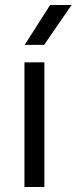

<svg xmlns="http://www.w3.org/2000/svg" viewBox="-20 -750 307 770"><path d="M78 -500H158V0H78ZM79 -570 181 -730H267L157 -570Z"/></svg>

Font: TASA Orbiter VF Text
Style: Regular
Weight: 400
Designer: Weizhong Zhang
Foundry: 本地遙控
Version: Version 1.001;Glyphs 3.2 (3192)